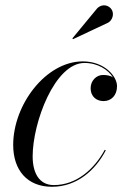

<svg xmlns="http://www.w3.org/2000/svg" viewBox="-20 -705 478 735"><path d="M394.5 -618.5C410.5 -628 417.5 -651 408 -667.5C398.5 -684 373 -693.5 352 -673L257 -558L259.5 -555ZM385 -129.5 381 -131.5C341 -57.5 272.5 3.5 186 3.5C130 3.5 105 -43 105 -106.5C105 -235.5 189.5 -464 303.5 -464C355 -464 394.5 -437.5 412.5 -408.5C402.5 -416 388.5 -418 374 -418C348.5 -418 327 -395.5 327 -368C327 -333 351.5 -318 376.5 -318C405.5 -318 428 -339.5 428 -375C428 -414 379 -470 297 -470C156 -470 30.5 -305 30.5 -150C30.5 -55 83 10 179 10C275 10 345.5 -54 385 -129.5Z"/></svg>

Font: Bodoni* 36pt
Style: Italic
Weight: 400
Italic angle: -13°
Version: Version 2.3